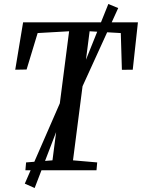

<svg xmlns="http://www.w3.org/2000/svg" viewBox="-20 -855 712 964"><path d="M107.5 0 111 -39.5 243.5 -50 327 -698 169 -689 113.5 -506 56.5 -505 96 -743H672.5L646.5 -505L592 -504.5L586.5 -689L430 -698L346.5 -50L468 -39.5L464.5 0ZM104.5 67 302.5 -387 354.5 -413 524 -835 573.5 -814.5 383.5 -398 331.5 -373.5 154 89Z"/></svg>

Font: Merriweather 36pt
Style: Italic
Weight: 400
Italic angle: -7.8°
Version: Version 2.101